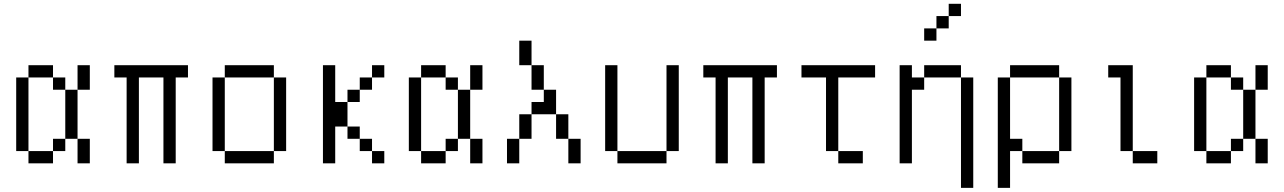

<svg xmlns="http://www.w3.org/2000/svg" viewBox="-20 -832 6540 978"><path d="M125 -62.5V0H250V-62.5ZM125 -62.5Q125 -62.5 125 -437.5H62.5Q62.5 -437.5 62.5 -62.5ZM250 -62.5H312.5V-125H250ZM375 -125Q375 -125 375 0H437.5Q437.5 0 437.5 -125ZM312.5 -125H375Q375 -125 375 -375H312.5Q312.5 -375 312.5 -125ZM312.5 -375V-437.5H250V-375ZM375 -375H437.5Q437.5 -375 437.5 -500H375Q375 -500 375 -375ZM125 -437.5H250V-500H125Z M937.5 -437.5V-500H562.5V-437.5H625V0H687.5V-437.5H812.5V0H875V-437.5Z M1125 -62.5V0H1375V-62.5ZM1125 -62.5Q1125 -62.5 1125 -437.5H1062.5Q1062.5 -437.5 1062.5 -62.5ZM1375 -62.5H1437.5Q1437.5 -62.5 1437.5 -437.5H1375Q1375 -437.5 1375 -62.5ZM1125 -437.5H1375V-500H1125Z M1937.5 0V-62.5H1875V0ZM1937.5 -437.5V-500H1875V-437.5H1812.5V-375H1750V-312.5H1687.5V-500H1625Q1625 -500 1625 0H1687.5V-187.5H1750V-125H1812.5V-62.5H1875V-125H1812.5V-187.5H1750Q1750 -187.5 1750 -312.5H1812.5V-375H1875V-437.5Z M2125 -62.5V0H2250V-62.5ZM2125 -62.5Q2125 -62.5 2125 -437.5H2062.5Q2062.5 -437.5 2062.5 -62.5ZM2250 -62.5H2312.5V-125H2250ZM2375 -125Q2375 -125 2375 0H2437.5Q2437.5 0 2437.5 -125ZM2312.5 -125H2375Q2375 -125 2375 -375H2312.5Q2312.5 -375 2312.5 -125ZM2312.5 -375V-437.5H2250V-375ZM2375 -375H2437.5Q2437.5 -375 2437.5 -500H2375Q2375 -500 2375 -375ZM2125 -437.5H2250V-500H2125Z M2562.5 -125Q2562.5 -125 2562.5 0H2625Q2625 0 2625 -125ZM2875 -125Q2875 -125 2875 0H2937.5Q2937.5 0 2937.5 -125ZM2625 -125H2687.5Q2687.5 -125 2687.5 -250H2625Q2625 -250 2625 -125ZM2875 -125Q2875 -125 2875 -250H2812.5Q2812.5 -250 2812.5 -125ZM2687.5 -250H2812.5Q2812.5 -250 2812.5 -375H2750V-312.5H2687.5ZM2750 -375Q2750 -375 2750 -500H2687.5Q2687.5 -500 2687.5 -375ZM2687.5 -500Q2687.5 -500 2687.5 -625H2625Q2625 -625 2625 -500Z M3125 -62.5V0H3375V-62.5ZM3125 -62.5V-500H3062.5V-62.5ZM3375 -62.5H3437.5V-500H3375Z M3937.5 -437.5V-500H3562.5V-437.5H3625V0H3687.5V-437.5H3812.5V0H3875V-437.5Z M4375 0V-62.5H4250V0ZM4437.5 -437.5V-500H4062.5V-437.5H4187.5Q4187.5 -437.5 4187.5 -62.5H4250Q4250 -62.5 4250 -437.5Z M4875 -750V-812.5H4812.5V-750H4750V-687.5H4687.5V-625H4750V-687.5H4812.5V-750ZM4875 -437.5V125H4937.5V-437.5ZM4562.5 -500Q4562.5 -500 4562.5 0H4625Q4625 0 4625 -375H4687.5V-437.5H4625V-500ZM4687.5 -437.5H4875V-500H4687.5Z M5062.5 -437.5V125H5125V-62.5H5187.5V0H5375V-62.5H5187.5V-125H5125V-437.5ZM5375 -62.5H5437.5Q5437.5 -62.5 5437.5 -437.5H5375Q5375 -437.5 5375 -62.5ZM5125 -437.5H5375V-500H5125Z M5875 0V-62.5H5750V0ZM5750 -62.5V-500H5625V-437.5H5687.5Q5687.5 -437.5 5687.5 -62.5Z M6125 -62.5V0H6250V-62.5ZM6125 -62.5Q6125 -62.5 6125 -437.5H6062.5Q6062.5 -437.5 6062.5 -62.5ZM6250 -62.5H6312.5V-125H6250ZM6375 -125Q6375 -125 6375 0H6437.5Q6437.5 0 6437.5 -125ZM6312.5 -125H6375Q6375 -125 6375 -375H6312.5Q6312.5 -375 6312.5 -125ZM6312.5 -375V-437.5H6250V-375ZM6375 -375H6437.5Q6437.5 -375 6437.5 -500H6375Q6375 -500 6375 -375ZM6125 -437.5H6250V-500H6125Z"/></svg>

Font: Unifont
Style: Regular
Weight: 500
Version: Version 15.1.04